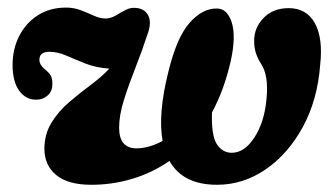

<svg xmlns="http://www.w3.org/2000/svg" viewBox="-20 -488 904 519"><path d="M566 -465Q594.5 -465 606.5 -427Q618.5 -389 603.5 -322Q594.5 -283 581.8 -248.2Q569 -213.5 553 -184Q551 -121.5 566.2 -98.2Q581.5 -75 606.5 -75Q641 -75 668 -116.8Q695 -158.5 700.5 -221.5Q706.5 -284 686 -315Q677.5 -328 672.2 -343.2Q667 -358.5 667 -378Q667 -413 692.5 -439.5Q718 -466 760.5 -466Q808.5 -466 831 -425.5Q853.5 -385 845.5 -313Q838.5 -218.5 798.8 -145.2Q759 -72 698.2 -30.2Q637.5 11.5 566.5 11.5Q474.5 11.5 438 -53Q391 -20.5 337.2 -4.5Q283.5 11.5 227 11.5Q164 11.5 132 -14.8Q100 -41 100 -86.5Q100.5 -126 119.2 -156.5Q138 -187 166.5 -211.5Q195 -236 224.8 -258Q254.5 -280 275.5 -302.5Q239.5 -305 211 -316.2Q182.5 -327.5 159 -337.8Q135.5 -348 113.5 -348Q86.5 -348 86.5 -326.5Q86.5 -313 100.5 -301.5Q110.5 -293.5 116 -285.5Q121.5 -277.5 121.5 -262.5Q122 -241.5 109 -230Q96 -218.5 77.5 -218.5Q49.5 -218.5 31.8 -243Q14 -267.5 14 -312.5Q14 -355.5 32 -390.8Q50 -426 82.5 -446.8Q115 -467.5 158.5 -467.5Q180 -467.5 198.8 -460.2Q217.5 -453 234 -445.5Q250.5 -438 264.5 -438Q279.5 -438 293 -446.2Q306.5 -454.5 321 -461.8Q335.5 -469 352.5 -466Q372.5 -462.5 381 -445.5Q389.5 -428.5 380.5 -400.5Q364.5 -351.5 346.2 -305.2Q328 -259 315 -217.8Q302 -176.5 302 -142.5Q302 -87 349.5 -87Q364.5 -87 382.2 -91.8Q400 -96.5 419.5 -107Q406.5 -180 435 -293.5Q457.5 -386.5 492.2 -426Q527 -465.5 566 -465Z"/></svg>

Font: Fraunces 72pt S100
Style: Bold Italic
Weight: 700
Italic angle: -16°
Version: Version 1.000; ttfautohint (v1.8.3)